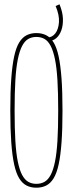

<svg xmlns="http://www.w3.org/2000/svg" viewBox="-20 -864 339 894"><path d="M149 -8Q171 -8 187.5 -17.5Q204 -27 216 -49.5Q228 -72 236 -111Q244 -150 247.5 -208.5Q251 -267 251 -349Q251 -431 247.5 -490Q244 -549 236 -588Q228 -627 216 -650Q204 -673 187.5 -682.5Q171 -692 149 -692Q128 -692 111.5 -682.5Q95 -673 83 -650Q71 -627 63 -588Q55 -549 51.5 -490Q48 -431 48 -349Q48 -267 51.5 -208.5Q55 -150 63 -111Q71 -72 83 -49.5Q95 -27 111.5 -17.5Q128 -8 149 -8ZM149 10Q124 10 104 0Q84 -10 69.5 -33.5Q55 -57 46 -98Q37 -139 32.5 -201Q28 -263 28 -349Q28 -436 32.5 -498Q37 -560 46 -601.5Q55 -643 69.5 -666.5Q84 -690 104 -700Q124 -710 149 -710Q175 -710 195 -700Q215 -690 229.5 -666.5Q244 -643 253 -601.5Q262 -560 266.5 -498Q271 -436 271 -349Q271 -263 266.5 -201Q262 -139 253 -98Q244 -57 229.5 -33.5Q215 -10 195 0Q175 10 149 10ZM200 -673V-690H203Q223 -690 237.5 -708.5Q252 -727 254.5 -760Q257 -793 239 -836L257 -844Q272 -808 273 -777Q274 -746 265.5 -722.5Q257 -699 241.5 -686Q226 -673 206 -673Z"/></svg>

Font: Georama ExtraCondensed Thin
Style: Regular
Weight: 100
Width: 2
Designer: Jean-Baptiste Levee
Foundry: Production Type
Version: Version 1.001